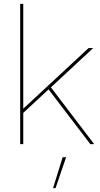

<svg xmlns="http://www.w3.org/2000/svg" viewBox="-20 -750 522 999"><path d="M465 -500 241 -292 237 -289 93 -155V-177L441 -500ZM101 -730V0H85V-730ZM240 -302 470 0H450L228 -291ZM324 68 269 229H256L306 68Z"/></svg>

Font: Work Sans Thin
Style: Regular
Weight: 250
Designer: Wei Huang
Foundry: Wei Huang
Version: Version 2.012